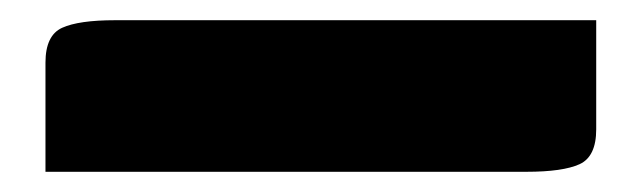

<svg xmlns="http://www.w3.org/2000/svg" viewBox="-20 -35 635 190"><path d="M94 -15H570V93Q570 120 553.5 127.5Q537 135 501 135H25V27Q25 0 41.5 -7.5Q58 -15 94 -15Z"/></svg>

Font: Changa Black
Style: Regular
Weight: 900
Designer: Eduardo Rodriguez Tunni
Foundry: Eduardo Rodriguez Tunni
Version: Version 2.001; ttfautohint (v1.5.10-5e6f)